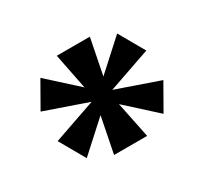

<svg xmlns="http://www.w3.org/2000/svg" viewBox="-82 -773 598 563"><g transform="rotate(-30 217.0 -492.0)"><path d="M161 -324 185 -445 87 -356 38 -442 182 -492 38 -542 87 -628 185 -539 161 -660H273L249 -539L347 -628L396 -542L252 -492L396 -442L347 -356L248 -446L273 -324Z"/></g></svg>

Font: Philosopher
Style: Bold
Weight: 700
Designer: Jovanny Lemonad
Foundry: Jovanny Lemonad
Version: Version 2.000